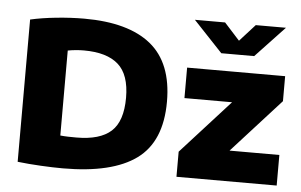

<svg xmlns="http://www.w3.org/2000/svg" viewBox="-54 -871 1503 960"><g transform="rotate(5 697.5 -391.0)"><path d="M293.5 7.5Q244 7.5 182.8 4.2Q121.5 1 65.5 -5.5V-719.5Q122 -732.5 195.2 -740Q268.5 -747.5 335.5 -747.5Q556.5 -747.5 669.8 -655.8Q783 -564 783 -370Q783 -169.5 661.5 -81Q540 7.5 293.5 7.5ZM347.5 -152Q465.5 -152 521.5 -202.8Q577.5 -253.5 577.5 -371.5Q577.5 -487.5 520 -538.2Q462.5 -589 347.5 -589Q307 -589 266.5 -581.5V-155Q286 -153 305.8 -152.5Q325.5 -152 347.5 -152ZM863 0V-126L1107.5 -395.5H868.5V-548.5H1360.5V-423L1116 -153.5H1366V0ZM1032.5 -635 886.5 -790H1038L1115 -705L1192 -790H1343.5L1197.5 -635Z"/></g></svg>

Font: Encode Sans SemiExpanded SemiExpanded ExtraBold
Style: Regular
Weight: 800
Width: 6
Designer: Multiple Designers
Foundry: Impallari Type
Version: Version 3.000; ttfautohint (v1.8.3) -l 8 -r 50 -G 200 -x 14 